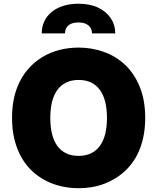

<svg xmlns="http://www.w3.org/2000/svg" viewBox="-20 -990 835 1020"><path d="M397.7 9.9Q351.9 9.9 307.9 0.2Q263.8 -9.6 224.6 -29.5Q185.4 -49.4 152.2 -79.9Q119 -110.4 95 -152Q71 -193.5 57.5 -246.3Q44 -299 44 -363.6Q44 -456 71.4 -525.6Q93 -581 127.5 -620.9Q161.9 -660.9 204.9 -686.8Q247.9 -712.7 297.1 -725Q346.2 -737.2 397.7 -737.2Q467.3 -737.2 531.2 -714.5Q596.6 -691.8 648.8 -641.7Q696.7 -594.1 724.1 -524.5Q751.4 -454.9 751.4 -363.6Q751.4 -317.1 744.3 -276.6Q737.2 -236.2 723.9 -201.5Q710.6 -166.9 691.6 -138Q672.6 -109 648.8 -85.9Q622.2 -60.7 592.7 -42.6Q563.2 -24.5 531.4 -12.8Q499.6 -1.1 465.9 4.4Q432.2 9.9 397.7 9.9ZM397.7 -161.9Q436.1 -161.9 464.5 -176Q492.9 -190 511.5 -216.1Q530.2 -242.2 539.2 -279.5Q548.3 -316.8 548.3 -363.6Q548.3 -410.5 539.2 -447.8Q530.2 -485.1 511.5 -511.2Q492.9 -537.3 464.7 -551.3Q436.4 -565.3 397.7 -565.3Q359.4 -565.3 331 -551.3Q302.6 -537.3 283.9 -511.2Q265.3 -485.1 256.2 -447.8Q247.2 -410.5 247.2 -363.6Q247.2 -316.8 256.2 -279.3Q265.3 -241.8 283.9 -215.7Q302.6 -189.6 330.8 -175.8Q359 -161.9 397.7 -161.9ZM592.3 -812.5H468.8Q468.8 -823.2 465 -833.6Q461.3 -844.1 452.8 -852.5Q444.2 -860.8 430.4 -865.8Q416.5 -870.7 396.3 -870.7Q376.4 -870.7 362.9 -865.9Q349.4 -861.2 341.1 -853.2Q332.7 -845.2 329 -834.5Q325.3 -823.9 325.3 -812.5H201.7Q201.7 -847.7 215.4 -876.6Q229 -905.5 254.3 -926.3Q279.5 -947.1 315.5 -958.6Q351.6 -970.2 396.3 -970.2Q458.5 -970.2 501.4 -949.4Q544.4 -928.6 567.5 -894.5Q592 -858.3 592.3 -812.5Z"/></svg>

Font: Linik Sans Black
Style: Regular
Weight: 900
Designer: Fonts by Rasmus Andersson / Changes by Cristiano Sobral with parts from Marc Monis
Foundry: rsms
Version: Version 3.020; ttfautohint (v1.6)